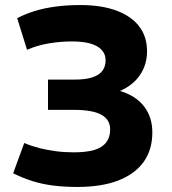

<svg xmlns="http://www.w3.org/2000/svg" viewBox="-20 -730 680 760"><path d="M32 -44 76 -164Q104 -152 135 -144Q166 -136 200.5 -131.5Q235 -127 272 -127Q322 -127 353.5 -136.5Q385 -146 400.5 -166.5Q416 -187 416 -217Q416 -257 381 -276Q346 -295 275 -295H170V-415H277Q319 -415 346 -424Q373 -433 385.5 -450Q398 -467 398 -491Q398 -527 364.5 -546.5Q331 -566 264 -566Q220 -566 174.5 -558.5Q129 -551 87 -533L48 -658Q78 -674 116.5 -686Q155 -698 200.5 -704Q246 -710 297 -710Q382 -710 441 -688Q500 -666 531 -625.5Q562 -585 562 -527Q562 -474 534 -433Q506 -392 455 -370Q518 -351 550.5 -308.5Q583 -266 583 -206Q583 -137 548.5 -89Q514 -41 448 -15.5Q382 10 286 10Q235 10 191 4.5Q147 -1 109 -13Q71 -25 32 -44Z"/></svg>

Font: Georama ExtraCondensed Thin
Style: Bold
Weight: 700
Version: Version 1.001